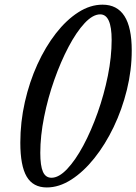

<svg xmlns="http://www.w3.org/2000/svg" viewBox="-20 -792 584 822"><path d="M180.5 10.5Q121.5 10.5 94.2 -36Q67 -82.5 67 -181Q67 -269.5 86.5 -355.5Q106 -441.5 140.2 -516.5Q174.5 -591.5 219.2 -649Q264 -706.5 315 -739.2Q366 -772 419 -772Q481.5 -772 512.8 -723.2Q544 -674.5 544 -576Q544 -491.5 523.2 -407.2Q502.5 -323 466.5 -248Q430.5 -173 384 -114.8Q337.5 -56.5 285.2 -23Q233 10.5 180.5 10.5ZM200.5 -31Q232 -31 267.5 -68.5Q303 -106 336.8 -169Q370.5 -232 398 -309.5Q425.5 -387 441.8 -467.8Q458 -548.5 458 -621Q458 -730.5 409 -730.5Q377.5 -730.5 342.2 -692.8Q307 -655 273.5 -591.5Q240 -528 212.5 -450.2Q185 -372.5 168.8 -291.2Q152.5 -210 152.5 -137.5Q152.5 -82.5 163.8 -56.8Q175 -31 200.5 -31Z"/></svg>

Font: Libre Caslon Condensed
Style: Italic
Weight: 400
Italic angle: -22.583°
Designer: Pablo Impallari, Rodrigo Fuenzalida, Katja Schimmel, Ertekin Erdin
Foundry: Pablo Impallari, Rodrigo Fuenzalida
Version: Version 2.000;gftools[0.9.33]